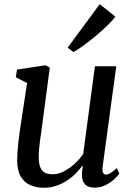

<svg xmlns="http://www.w3.org/2000/svg" viewBox="-20 -870 624 900"><path d="M185 10Q151 10 122.8 -2Q94.5 -14 77.5 -42.2Q60.5 -70.5 60.5 -119Q60.5 -136.5 62 -157.5Q63.5 -178.5 66 -202Q68.5 -225.5 71.8 -249Q75 -272.5 78.5 -294L107 -480.5L54 -508L60 -544L193 -564L213.5 -553.5L178.5 -290Q176 -269 173 -248.2Q170 -227.5 167.2 -207.8Q164.5 -188 163 -169.8Q161.5 -151.5 161.5 -135Q161.5 -102.5 169.2 -84.8Q177 -67 191.8 -60Q206.5 -53 227 -53Q253 -53 279.8 -67Q306.5 -81 330 -102.5Q353.5 -124 370 -148L425 -559.5H525L461 -88Q458.5 -69.5 463 -60.5Q467.5 -51.5 476.5 -51.5Q486 -51.5 497.8 -58.5Q509.5 -65.5 527.5 -82L539.5 -56.5Q535 -49 519 -33.2Q503 -17.5 478.2 -4Q453.5 9.5 423 9.5Q392 9.5 377.2 -7.5Q362.5 -24.5 364.5 -52.5Q364 -54.5 364.2 -59Q364.5 -63.5 365.2 -69.2Q366 -75 366.8 -81Q367.5 -87 368 -92.5L366.5 -93.5Q352 -74 333.5 -55.5Q315 -37 292 -22.2Q269 -7.5 242.5 1.2Q216 10 185 10ZM297 -646.5 447.5 -850.5 520.5 -792.5Q514.5 -782.5 498.2 -765.5Q482 -748.5 459.5 -728.2Q437 -708 412.2 -688Q387.5 -668 364.5 -651.5Q341.5 -635 324 -626Z"/></svg>

Font: Merriweather 24pt
Style: Italic
Weight: 400
Italic angle: -7.8°
Designer: Eben Sorkin
Foundry: Eben Sorkin
Version: Version 2.101